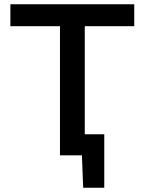

<svg xmlns="http://www.w3.org/2000/svg" viewBox="-20 -733 682 906"><path d="M263 0V-609.5H29V-713H613.5V-609.5H380V-99.5H472V153H372.5L366.5 0Z"/></svg>

Font: Commissioner Medium
Style: Regular
Weight: 500
Designer: Kostas Bartsokas
Foundry: Kostas Bartsokas
Version: Version 1.000; ttfautohint (v1.8.3)